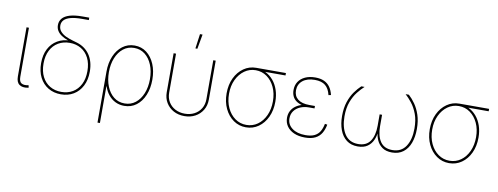

<svg xmlns="http://www.w3.org/2000/svg" viewBox="-73 -1153 4549 1755"><g transform="rotate(10 2201.5 -275.5)"><path d="M197.8 1Q149.9 9.8 120.6 -10.7Q91.3 -31.2 91.3 -85.4V-541H113.8V-85.4Q113.8 -40 136.5 -27.1Q159.2 -14.2 196.8 -22Q199.7 -22.9 199.2 -22.7Q198.7 -22.5 201.7 -22.9L206.5 -1Q204.6 -1 202.4 -0.5Q200.2 0 197.8 1Z M505.9 7.8Q439.5 7.8 388.2 -22.7Q336.9 -53.2 308.1 -109.4Q279.3 -165.5 279.3 -242.2Q279.3 -319.3 308.1 -374.8Q336.9 -430.2 388.2 -460.2Q439.5 -490.2 505.9 -490.2L559.6 -467.3Q519 -477.1 484.6 -489.5Q450.2 -502 424.6 -518.8Q398.9 -535.6 384.5 -558.6Q370.1 -581.5 370.1 -611.8Q370.1 -647.5 392.1 -673.6Q414.1 -699.7 460 -713.6Q505.9 -727.5 578.1 -727.5H640.6V-705.1H578.1Q512.2 -705.1 471.2 -693.6Q430.2 -682.1 411.4 -661.4Q392.6 -640.6 392.6 -611.8Q392.6 -577.6 413.6 -554.9Q434.6 -532.2 465.1 -518.3Q495.6 -504.4 525.1 -496.1Q554.7 -487.8 571.8 -482.4Q607.9 -471.2 637.5 -450.2Q667 -429.2 688 -398.9Q709 -368.7 720.2 -329.3Q731.4 -290 731.4 -242.2Q731.4 -165.5 702.6 -109.4Q673.8 -53.2 623 -22.7Q572.3 7.8 505.9 7.8ZM505.9 -14.6Q565.4 -14.6 611.3 -41.7Q657.2 -68.8 683.1 -119.9Q709 -170.9 709 -242.2Q709 -313.5 683.1 -364.5Q657.2 -415.5 611.3 -442.6Q565.4 -469.7 505.9 -469.7Q446.3 -469.7 400.1 -442.6Q354 -415.5 327.9 -364.5Q301.8 -313.5 301.8 -242.2Q301.8 -170.9 327.9 -119.9Q354 -68.8 400.1 -41.7Q446.3 -14.6 505.9 -14.6Z M881.3 204.1V-269Q881.3 -349.6 908 -412.6Q934.6 -475.6 982.7 -512.2Q1030.8 -548.8 1094.7 -548.8Q1158.7 -548.8 1206.3 -512.2Q1253.9 -475.6 1280.5 -412.4Q1307.1 -349.1 1307.1 -269Q1307.1 -188.5 1280.8 -125Q1254.4 -61.5 1206.5 -25.1Q1158.7 11.2 1094.2 11.2Q1049.3 11.2 1012 -7.1Q974.6 -25.4 947.5 -58.8Q920.4 -92.3 906.2 -136.7H903.8V204.1ZM1094.2 -11.2Q1151.9 -11.2 1194.6 -44.9Q1237.3 -78.6 1261 -137Q1284.7 -195.3 1284.7 -269Q1284.7 -343.3 1261 -401.4Q1237.3 -459.5 1194.8 -492.9Q1152.3 -526.4 1094.7 -526.4Q1036.6 -526.4 993.9 -492.7Q951.2 -459 927.5 -400.9Q903.8 -342.8 903.8 -269Q903.8 -195.3 927.2 -137Q950.7 -78.6 993.2 -44.9Q1035.6 -11.2 1094.2 -11.2Z M1651.9 7.8Q1595.7 7.8 1551.8 -15.9Q1507.8 -39.6 1482.2 -81.8Q1456.5 -124 1456.5 -179.7V-541H1479V-179.7Q1479 -130.4 1501.5 -93Q1523.9 -55.7 1563.2 -35.2Q1602.5 -14.6 1651.9 -14.6Q1701.7 -14.6 1740.7 -35.2Q1779.8 -55.7 1802.2 -93Q1824.7 -130.4 1824.7 -179.7V-541H1847.2V-179.7Q1847.2 -124 1821.5 -81.8Q1795.9 -39.6 1752 -15.9Q1708 7.8 1651.9 7.8ZM1645 -619.1 1663.6 -754.9H1687.5L1663.1 -619.1Z M2223.6 11.2Q2159.2 11.2 2107.9 -24.7Q2056.6 -60.5 2026.9 -123Q1997.1 -185.5 1997.1 -265.1Q1997.1 -345.2 2026.9 -407.2Q2056.6 -469.2 2107.9 -505.1Q2159.2 -541 2223.6 -541H2499V-518.6H2279.3H2223.6Q2166 -518.6 2119.9 -485.6Q2073.7 -452.6 2046.6 -395.5Q2019.5 -338.4 2019.5 -265.1Q2019.5 -191.4 2046.4 -134Q2073.2 -76.7 2119.4 -43.9Q2165.5 -11.2 2223.6 -11.2Q2282.2 -11.2 2328.1 -43.9Q2374 -76.7 2400.4 -134Q2426.8 -191.4 2426.8 -265.1Q2426.8 -338.4 2400.1 -395.8Q2373.5 -453.1 2327.6 -485.8Q2281.7 -518.6 2223.6 -518.6V-537.1Q2272 -537.1 2313 -517.1Q2354 -497.1 2384.8 -460.7Q2415.5 -424.3 2432.4 -374.5Q2449.2 -324.7 2449.2 -265.1Q2449.2 -185.5 2419.9 -123Q2390.6 -60.5 2339.6 -24.7Q2288.6 11.2 2223.6 11.2Z M2772 9.3Q2711.9 9.3 2668.7 -10Q2625.5 -29.3 2602.5 -63.2Q2579.6 -97.2 2579.6 -140.1Q2579.6 -175.8 2594 -203.6Q2608.4 -231.4 2634.5 -250.7Q2660.6 -270 2696.5 -280Q2732.4 -290 2774.9 -290H2812.5V-268.1H2760.7Q2716.3 -268.1 2680.4 -252.4Q2644.5 -236.8 2623.5 -207.8Q2602.5 -178.7 2602.5 -138.7Q2602.5 -82.5 2648.4 -47.9Q2694.3 -13.2 2772 -13.2Q2824.7 -13.2 2856.7 -29.3Q2888.7 -45.4 2905.8 -75Q2922.9 -104.5 2930.7 -145.5L2953.1 -142.1Q2944.8 -96.7 2924.6 -62.5Q2904.3 -28.3 2867.2 -9.5Q2830.1 9.3 2772 9.3ZM2774.4 -268.6Q2730.5 -268.6 2696.8 -277.1Q2663.1 -285.6 2640.1 -302.2Q2617.2 -318.8 2605.7 -343.8Q2594.2 -368.7 2594.2 -400.9Q2594.2 -445.3 2616 -478.3Q2637.7 -511.2 2677.5 -529.5Q2717.3 -547.9 2771.5 -547.9Q2819.8 -547.9 2853.5 -532.5Q2887.2 -517.1 2908.2 -487.5Q2929.2 -458 2939.5 -414.6L2917 -409.7Q2903.3 -468.8 2868.7 -497.1Q2834 -525.4 2771.5 -525.4Q2699.7 -525.4 2658.7 -492.2Q2617.7 -459 2616.7 -402.3Q2616.7 -349.1 2653.6 -319.8Q2690.4 -290.5 2760.7 -290.5H2812.5V-268.6Z M3260.7 5.9Q3198.2 5.9 3156.5 -26.1Q3114.7 -58.1 3093.5 -114.7Q3072.3 -171.4 3072.3 -244.6Q3072.3 -318.8 3091.1 -375Q3109.9 -431.2 3138.9 -471.9Q3168 -512.7 3198.7 -541H3229Q3199.2 -514.2 3168.2 -474.9Q3137.2 -435.5 3116 -379.4Q3094.7 -323.2 3094.7 -244.6Q3094.7 -142.1 3136.7 -79.3Q3178.7 -16.6 3260.7 -16.6Q3336.9 -16.6 3372.6 -69.1Q3408.2 -121.6 3408.2 -211.9V-317.9H3430.7V-211.9Q3430.7 -121.6 3466.6 -69.1Q3502.4 -16.6 3578.6 -16.6Q3660.6 -16.6 3702.4 -79.3Q3744.1 -142.1 3744.1 -244.6Q3744.1 -323.2 3722.9 -379.4Q3701.7 -435.5 3670.7 -474.9Q3639.6 -514.2 3609.9 -541H3640.1Q3671.4 -512.7 3700.2 -471.9Q3729 -431.2 3747.8 -375.2Q3766.6 -319.3 3766.6 -244.6Q3766.6 -171.4 3745.6 -114.7Q3724.6 -58.1 3682.6 -26.1Q3640.6 5.9 3578.6 5.9Q3522.5 5.9 3488 -18.6Q3453.6 -43 3437 -81.1Q3420.4 -119.1 3417.5 -160.6H3421.4Q3418.9 -119.1 3402.1 -81.1Q3385.3 -43 3351.1 -18.6Q3316.9 5.9 3260.7 5.9Z M4109.4 11.2Q4044.9 11.2 3993.7 -24.7Q3942.4 -60.5 3912.6 -123Q3882.8 -185.5 3882.8 -265.1Q3882.8 -345.2 3912.6 -407.2Q3942.4 -469.2 3993.7 -505.1Q4044.9 -541 4109.4 -541H4384.8V-518.6H4165H4109.4Q4051.8 -518.6 4005.6 -485.6Q3959.5 -452.6 3932.4 -395.5Q3905.3 -338.4 3905.3 -265.1Q3905.3 -191.4 3932.1 -134Q3959 -76.7 4005.1 -43.9Q4051.3 -11.2 4109.4 -11.2Q4168 -11.2 4213.9 -43.9Q4259.8 -76.7 4286.1 -134Q4312.5 -191.4 4312.5 -265.1Q4312.5 -338.4 4285.9 -395.8Q4259.3 -453.1 4213.4 -485.8Q4167.5 -518.6 4109.4 -518.6V-537.1Q4157.7 -537.1 4198.7 -517.1Q4239.7 -497.1 4270.5 -460.7Q4301.3 -424.3 4318.1 -374.5Q4335 -324.7 4335 -265.1Q4335 -185.5 4305.7 -123Q4276.4 -60.5 4225.3 -24.7Q4174.3 11.2 4109.4 11.2Z"/></g></svg>

Font: Inter 17pt Thin
Style: Regular
Weight: 250
Version: Version 4.001;git-66647c0bb